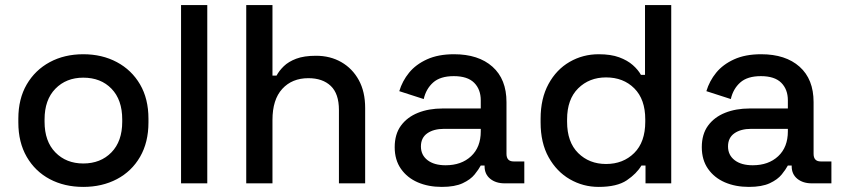

<svg xmlns="http://www.w3.org/2000/svg" viewBox="-20 -720 3309 754"><path d="M307 14Q233 14 175.5 -16.5Q118 -47 85 -104Q52 -161 52 -239V-254Q52 -332 85 -388.5Q118 -445 175.5 -476Q233 -507 307 -507Q381 -507 439 -476Q497 -445 530 -388.5Q563 -332 563 -254V-239Q563 -161 530 -104Q497 -47 439 -16.5Q381 14 307 14ZM307 -78Q375 -78 417.5 -121.5Q460 -165 460 -242V-251Q460 -328 418 -371.5Q376 -415 307 -415Q240 -415 197.5 -371.5Q155 -328 155 -251V-242Q155 -165 197.5 -121.5Q240 -78 307 -78Z M691 0V-700H794V0Z M947 0V-700H1050V-423H1066Q1076 -442 1094.5 -460Q1113 -478 1143.5 -489.5Q1174 -501 1221 -501Q1277 -501 1320.5 -476Q1364 -451 1389 -405.5Q1414 -360 1414 -296V0H1311V-288Q1311 -352 1279 -382.5Q1247 -413 1191 -413Q1127 -413 1088.5 -371Q1050 -329 1050 -249V0Z M1715 14Q1662 14 1620.5 -4Q1579 -22 1554.5 -57Q1530 -92 1530 -142Q1530 -193 1554.5 -226.5Q1579 -260 1621.5 -277Q1664 -294 1718 -294H1868V-326Q1868 -369 1842 -395Q1816 -421 1762 -421Q1709 -421 1681 -396Q1653 -371 1644 -331L1548 -362Q1560 -402 1586.5 -434.5Q1613 -467 1657 -487Q1701 -507 1763 -507Q1859 -507 1914 -458Q1969 -409 1969 -319V-116Q1969 -86 1997 -86H2039V0H1962Q1927 0 1905 -18Q1883 -36 1883 -67V-70H1868Q1860 -55 1844 -35Q1828 -15 1797 -0.5Q1766 14 1715 14ZM1730 -71Q1792 -71 1830 -106.5Q1868 -142 1868 -204V-214H1724Q1683 -214 1658 -196.5Q1633 -179 1633 -145Q1633 -111 1659 -91Q1685 -71 1730 -71Z M2331 14Q2270 14 2218 -16Q2166 -46 2134.5 -102.5Q2103 -159 2103 -239V-254Q2103 -333 2134 -390Q2165 -447 2217 -477Q2269 -507 2331 -507Q2379 -507 2411.5 -495Q2444 -483 2465 -464.5Q2486 -446 2497 -426H2513V-700H2616V0H2515V-70H2499Q2480 -38 2441.5 -12Q2403 14 2331 14ZM2360 -76Q2427 -76 2470.5 -119Q2514 -162 2514 -242V-251Q2514 -330 2471 -373Q2428 -416 2360 -416Q2294 -416 2250.5 -373Q2207 -330 2207 -251V-242Q2207 -162 2250.5 -119Q2294 -76 2360 -76Z M2921 14Q2868 14 2826.5 -4Q2785 -22 2760.5 -57Q2736 -92 2736 -142Q2736 -193 2760.5 -226.5Q2785 -260 2827.5 -277Q2870 -294 2924 -294H3074V-326Q3074 -369 3048 -395Q3022 -421 2968 -421Q2915 -421 2887 -396Q2859 -371 2850 -331L2754 -362Q2766 -402 2792.5 -434.5Q2819 -467 2863 -487Q2907 -507 2969 -507Q3065 -507 3120 -458Q3175 -409 3175 -319V-116Q3175 -86 3203 -86H3245V0H3168Q3133 0 3111 -18Q3089 -36 3089 -67V-70H3074Q3066 -55 3050 -35Q3034 -15 3003 -0.5Q2972 14 2921 14ZM2936 -71Q2998 -71 3036 -106.5Q3074 -142 3074 -204V-214H2930Q2889 -214 2864 -196.5Q2839 -179 2839 -145Q2839 -111 2865 -91Q2891 -71 2936 -71Z"/></svg>

Font: Space Grotesk Light Medium
Style: Regular
Weight: 500
Version: Version 2.000